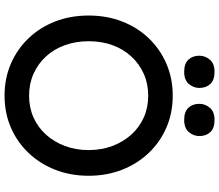

<svg xmlns="http://www.w3.org/2000/svg" viewBox="-78 -850 939 822"><g transform="rotate(90 391.0 -439.5)"><path d="M47 -350Q47 -428 72.5 -493.5Q98 -559 144.5 -607.5Q191 -656 253.5 -683Q316 -710 390 -710Q464 -710 526.5 -683Q589 -656 635.5 -607Q682 -558 707.5 -492.5Q733 -427 733 -350Q733 -273 707.5 -207.5Q682 -142 635.5 -93Q589 -44 526.5 -17Q464 10 390 10Q316 10 253.5 -17Q191 -44 144.5 -92.5Q98 -141 72.5 -206.5Q47 -272 47 -350ZM623 -350Q623 -405 605.5 -451.5Q588 -498 557 -532.5Q526 -567 483.5 -586Q441 -605 390 -605Q339 -605 296.5 -586Q254 -567 222.5 -533Q191 -499 174 -452.5Q157 -406 157 -350Q157 -295 174 -248Q191 -201 222.5 -167Q254 -133 296.5 -114Q339 -95 390 -95Q441 -95 483.5 -114Q526 -133 557 -167.5Q588 -202 605.5 -248.5Q623 -295 623 -350ZM425 -824Q425 -849 442 -869Q459 -889 494 -889Q529 -889 546 -871Q563 -853 563 -824Q563 -799 546 -779Q529 -759 494 -759Q459 -759 442 -777Q425 -795 425 -824ZM219 -824Q219 -849 236 -869Q253 -889 288 -889Q323 -889 340 -871Q357 -853 357 -824Q357 -799 340 -779Q323 -759 288 -759Q253 -759 236 -777Q219 -795 219 -824Z"/></g></svg>

Font: Our Lexend
Style: Regular
Weight: 400
Designer: Bonnie Shaver-Troup, Thomas Jockin
Foundry: Lexend
Version: Version 1.007